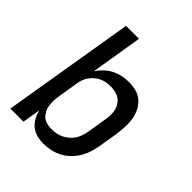

<svg xmlns="http://www.w3.org/2000/svg" viewBox="-203 -867 1006 1006"><g transform="rotate(45 300.0 -363.5)"><path d="M281 8Q256 8 231.5 1.5Q207 -5 189 -20Q171 -35 159.5 -56Q148 -77 143 -101L126 0H29L151 -735H247L200 -447Q214 -469 233 -487Q252 -505 275 -516.5Q298 -528 322.5 -533Q347 -538 371 -538Q400 -538 426.5 -530.5Q453 -523 472.5 -505Q492 -487 503.5 -462.5Q515 -438 519 -411Q523 -384 521.5 -355.5Q520 -327 516 -299L498 -189Q493 -163 485 -138Q477 -113 462.5 -89.5Q448 -66 428 -47Q408 -28 383.5 -15.5Q359 -3 333 2.5Q307 8 281 8ZM257 -76Q274 -76 291 -79Q308 -82 324.5 -90Q341 -98 355 -110Q369 -122 379 -137Q389 -152 394.5 -169Q400 -186 403 -203L421 -313Q424 -330 424.5 -348Q425 -366 421 -382.5Q417 -399 408 -413Q399 -427 385.5 -436.5Q372 -446 355 -450Q338 -454 320 -454Q320 -454 320 -454Q320 -454 320 -454Q304 -454 288 -451.5Q272 -449 256.5 -442Q241 -435 228 -424Q215 -413 205 -399Q195 -385 189.5 -369.5Q184 -354 182 -338L164 -228Q161 -210 160 -191.5Q159 -173 161.5 -156Q164 -139 171.5 -123.5Q179 -108 191.5 -96.5Q204 -85 221.5 -80.5Q239 -76 257 -76Z"/></g></svg>

Font: Iosevka Curly MdExObl
Style: Regular
Weight: 500
Width: 7
Italic angle: -9°
Monospace: yes
Designer: Belleve Invis
Foundry: Belleve Invis
Version: Version 11.1.0; ttfautohint (v1.8.3)